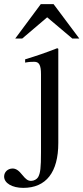

<svg xmlns="http://www.w3.org/2000/svg" viewBox="-90 -694 405 932"><path d="M193 -457 188 -460C129 -437 91 -424 32 -406V-390L37 -391C53 -394 67 -394 77 -394C100 -394 109 -377 109 -334V45C109 121 106 146 95 166C89 176 75 184 61 184C46 184 36 177 19 156C1 133 -13 124 -29 124C-52 124 -70 141 -70 163C-70 195 -31 218 23 218C134 218 193 142 193 0ZM295 -507 170 -674H108L-16 -507H18L139 -610L261 -507Z"/></svg>

Font: XITS
Style: Regular
Weight: 400
Designer: MicroPress Inc., with final additions and corrections provided by Coen Hoffman, Elsevier (retired)
Version: Version 1.302